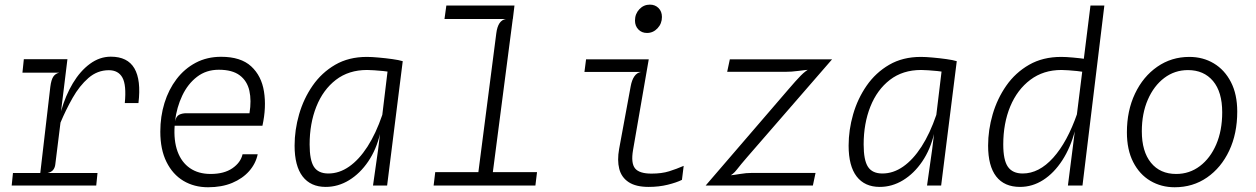

<svg xmlns="http://www.w3.org/2000/svg" viewBox="-20 -802 5430 830"><path d="M30.5 0 36 -54H401.5L396 0ZM77 -488 83 -546H271.5L239.5 -488ZM149 -10 197.5 -426.5Q201.5 -457.5 210.5 -470.8Q219.5 -484 236.5 -488L204.5 -497L210 -529.5L271.5 -546L244 -321.5Q263 -389 295 -442.2Q327 -495.5 369 -526.2Q411 -557 459 -557Q531.5 -557 561 -506.5Q590.5 -456 578.5 -356.5H519.5Q527 -434.5 509.2 -466.5Q491.5 -498.5 450.5 -498.5Q401 -498.5 362.2 -464.8Q323.5 -431 294 -379Q264.5 -327 241.5 -272L219 -91Q217.5 -77.5 210 -67.8Q202.5 -58 185 -54L214 -41.5L210.5 -10Z M879.5 7.5Q819.5 7.5 773 -20.2Q726.5 -48 699.8 -101.8Q673 -155.5 673 -233Q673 -298.5 691 -356.8Q709 -415 743.2 -460Q777.5 -505 826.2 -530.8Q875 -556.5 936 -556.5Q1021 -556.5 1065.8 -515.2Q1110.5 -474 1121.2 -406.2Q1132 -338.5 1114.5 -258.5H735Q730.5 -194 747.5 -147.2Q764.5 -100.5 801 -75.2Q837.5 -50 890.5 -50Q949 -50 984.8 -74.8Q1020.5 -99.5 1028.5 -135H1094Q1085.5 -94.5 1057 -62.2Q1028.5 -30 983.5 -11.2Q938.5 7.5 879.5 7.5ZM736.5 -278Q742 -300 755 -306.2Q768 -312.5 785.5 -312.5H1058.5Q1067.5 -367.5 1058 -409.8Q1048.5 -452 1016.5 -476.2Q984.5 -500.5 926 -500.5Q871.5 -500.5 831.8 -470Q792 -439.5 768 -389Q744 -338.5 736.5 -278Z M1592.5 0 1614.5 -155 1656 -499 1659 -524.5 1721 -537.5 1653.5 0ZM1388 6Q1323 6 1288.2 -39.2Q1253.5 -84.5 1253.5 -172.5Q1253.5 -240 1273 -307.8Q1292.5 -375.5 1331.5 -431.8Q1370.5 -488 1429 -522Q1487.5 -556 1566 -556Q1587 -556 1617.2 -553.2Q1647.5 -550.5 1676.2 -546.5Q1705 -542.5 1721 -537.5L1701.5 -484.5Q1691.5 -487.5 1674 -490.2Q1656.5 -493 1636.2 -495Q1616 -497 1597.5 -498.2Q1579 -499.5 1567 -499.5Q1487.5 -499.5 1432 -456.8Q1376.5 -414 1347.5 -341Q1318.5 -268 1318.5 -177.5Q1318.5 -109.5 1337.2 -80.8Q1356 -52 1399.5 -52Q1446.5 -52 1489.2 -81.8Q1532 -111.5 1568.5 -168Q1605 -224.5 1632.5 -305L1640 -260L1623 -224Q1607 -156 1571.8 -104Q1536.5 -52 1489 -23Q1441.5 6 1388 6Z M2040.5 0 2125.5 -658.5Q2129 -686 2139.2 -701.5Q2149.5 -717 2167.5 -720L2132 -733L2136 -765H2202.5L2103 0ZM1854.5 0 1861.5 -58H2301.5L2294.5 0ZM1901.5 -720 1909.5 -778H2204L2197 -720Z M2777 -659.5Q2754 -659.5 2739.5 -674.8Q2725 -690 2725 -713Q2725 -742 2743.8 -762Q2762.5 -782 2789.5 -782Q2812 -782 2826.8 -767.2Q2841.5 -752.5 2841.5 -728.5Q2841.5 -700 2822.5 -679.8Q2803.5 -659.5 2777 -659.5ZM2784 6Q2729 6 2697.8 -14.5Q2666.5 -35 2657 -72Q2647.5 -109 2656.5 -158.5L2706.5 -429.5Q2711.5 -456.5 2722.5 -472.2Q2733.5 -488 2751 -491H2506.5L2513.5 -545.5H2784.5L2716.5 -153Q2707 -97 2725.2 -74.2Q2743.5 -51.5 2796.5 -51.5Q2840.5 -51.5 2872.5 -61.5Q2904.5 -71.5 2935.5 -85L2928 -24.5Q2905 -13 2866.8 -3.5Q2828.5 6 2784 6Z M3030.5 0 3388.5 -416Q3421 -454 3441.5 -475Q3462 -496 3485 -508L3489 -501.5Q3460 -499.5 3431.2 -495.5Q3402.5 -491.5 3373.5 -491.5H3123.5L3135 -545.5H3577L3211 -124Q3181.5 -90 3165 -68.5Q3148.5 -47 3128 -38.5L3127 -43Q3153.5 -45.5 3179.5 -50Q3205.5 -54.5 3231.5 -54.5H3505.5L3494 0Z M3987.5 0 4009.5 -155 4051 -499 4054 -524.5 4116 -537.5 4048.5 0ZM3783 6Q3718 6 3683.2 -39.2Q3648.5 -84.5 3648.5 -172.5Q3648.5 -240 3668 -307.8Q3687.5 -375.5 3726.5 -431.8Q3765.5 -488 3824 -522Q3882.5 -556 3961 -556Q3982 -556 4012.2 -553.2Q4042.5 -550.5 4071.2 -546.5Q4100 -542.5 4116 -537.5L4096.5 -484.5Q4086.5 -487.5 4069 -490.2Q4051.5 -493 4031.2 -495Q4011 -497 3992.5 -498.2Q3974 -499.5 3962 -499.5Q3882.5 -499.5 3827 -456.8Q3771.5 -414 3742.5 -341Q3713.5 -268 3713.5 -177.5Q3713.5 -109.5 3732.2 -80.8Q3751 -52 3794.5 -52Q3841.5 -52 3884.2 -81.8Q3927 -111.5 3963.5 -168Q4000 -224.5 4027.5 -305L4035 -260L4018 -224Q4002 -156 3966.8 -104Q3931.5 -52 3884 -23Q3836.5 6 3783 6Z M4389.5 6Q4321.5 6 4286.5 -39.2Q4251.5 -84.5 4251.5 -172.5Q4251.5 -240 4271.2 -307.8Q4291 -375.5 4330.2 -431.8Q4369.5 -488 4428.8 -522Q4488 -556 4567.5 -556Q4588.5 -556 4618.8 -553.2Q4649 -550.5 4676.5 -546.5Q4704 -542.5 4716.5 -537.5L4698.5 -484.5Q4688.5 -487.5 4671.8 -490.2Q4655 -493 4635.5 -495Q4616 -497 4598.2 -498.2Q4580.5 -499.5 4568.5 -499.5Q4490.5 -499.5 4434 -457Q4377.5 -414.5 4347.2 -341.8Q4317 -269 4317 -177.5Q4317 -109.5 4337.2 -80.8Q4357.5 -52 4401 -52Q4471.5 -52 4532.8 -120Q4594 -188 4637 -312L4641.5 -260L4627.5 -239Q4608 -164 4572.2 -109Q4536.5 -54 4489.8 -24Q4443 6 4389.5 6ZM4596.5 0 4617 -160.5 4694 -778H4754L4659.5 0Z M5058 7.5Q5000 7.5 4953 -20.2Q4906 -48 4878.8 -101.2Q4851.5 -154.5 4851.5 -230Q4851.5 -323.5 4886.5 -397.2Q4921.5 -471 4982.8 -513.5Q5044 -556 5121.5 -556Q5180.5 -556 5227.2 -528Q5274 -500 5301.2 -447.2Q5328.5 -394.5 5328.5 -319.5Q5328.5 -224.5 5293.8 -150.8Q5259 -77 5198 -34.8Q5137 7.5 5058 7.5ZM5064.5 -50Q5122 -50 5167 -84Q5212 -118 5237.8 -178Q5263.5 -238 5263.5 -316.5Q5263.5 -404.5 5223.8 -451.8Q5184 -499 5115.5 -499Q5058 -499 5013 -465Q4968 -431 4942 -371.2Q4916 -311.5 4916 -234.5Q4916 -147 4955.5 -98.5Q4995 -50 5064.5 -50Z"/></svg>

Font: Spline Sans Mono Light
Style: Italic
Weight: 300
Italic angle: -4°
Monospace: yes
Version: Version 1.004